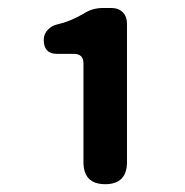

<svg xmlns="http://www.w3.org/2000/svg" viewBox="-20 -894 464 482"><path d="M298.8 -834V-487.3Q298.8 -431.6 244.1 -431.6Q189.5 -431.6 189.5 -487.3V-735.4Q189.5 -758.8 165 -758.8H123Q89.8 -758.8 89.8 -793.9Q89.8 -808.6 100.1 -819.3Q110.4 -830.1 125 -833Q155.3 -839.8 189.5 -859.4Q210.9 -874 239.3 -874H258.8Q277.3 -874 288.1 -863.3Q298.8 -852.5 298.8 -834Z"/></svg>

Font: GenSenMaruGothic TW TTF Bold
Style: Regular
Weight: 700
Version: Version 1.301